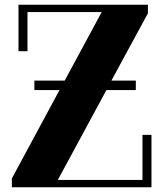

<svg xmlns="http://www.w3.org/2000/svg" viewBox="-20 -729 691 810"><path d="M429 -349 224 30H581V-160H619V61H30V24L231 -349H125V-389H253L409 -678H96V-513H58V-709H604V-673L450 -389H553V-349Z"/></svg>

Font: Cafe24 ClassicType
Style: Regular
Weight: 400
Designer: Cafe24 thkim, hmlim, mnelim & 4IR
Foundry: Cafe24
Version: Version 1.000